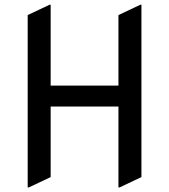

<svg xmlns="http://www.w3.org/2000/svg" viewBox="-20 -777 719 816"><path d="M97.7 19.5V-712.9L190.4 -756.8H195.3V-413.1H483.4V-712.9L576.2 -756.8H581.1V-24.4L488.3 19.5H483.4V-324.2H195.3V-24.4L102.5 19.5Z"/></svg>

Font: Nova Round
Style: Book
Weight: 400
Version: Version 2.000